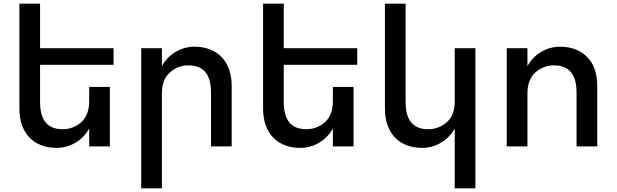

<svg xmlns="http://www.w3.org/2000/svg" viewBox="-20 -793 3340 1040"><path d="M197 -442V-240Q197 -93 319 -93Q376 -93 420 -131Q463 -170 463 -244V-322H575V0H463V-97Q436 -48 388.5 -20Q341 8 286 8Q241 8 204 -6Q167 -20 140.5 -47Q114 -74 99.5 -114Q85 -154 85 -206V-773H197V-532H595V-442Z M857 -288V227H745V-532H857V-435Q884 -484 931.5 -512Q979 -540 1034 -540Q1079 -540 1116 -526Q1153 -512 1179.5 -485Q1206 -458 1220.5 -418Q1235 -378 1235 -326V0H1123V-292Q1123 -439 1001 -439Q943 -439 900 -400Q857 -363 857 -288Z M1517 -442V-240Q1517 -93 1639 -93Q1696 -93 1740 -131Q1783 -170 1783 -244V-322H1895V0H1783V-97Q1756 -48 1708.5 -20Q1661 8 1606 8Q1561 8 1524 -6Q1487 -20 1460.5 -47Q1434 -74 1419.5 -114Q1405 -154 1405 -206V-773H1517V-532H1915V-442Z M2443 -244V-532H2555V227H2443V-97Q2416 -48 2368.5 -20Q2321 8 2266 8Q2221 8 2184 -6Q2147 -20 2120.5 -47Q2094 -74 2079.5 -114Q2065 -154 2065 -206V-773H2177V-240Q2177 -93 2299 -93Q2356 -93 2400 -131Q2443 -168 2443 -244Z M2837 -288V0H2725V-532H2837V-435Q2864 -484 2911.5 -512Q2959 -540 3014 -540Q3104 -540 3159.5 -485Q3215 -430 3215 -326V0H3103V-292Q3103 -439 2981 -439Q2923 -439 2880 -400.5Q2837 -362 2837 -288Z"/></svg>

Font: Montserrat_am3
Style: Regular
Weight: 400
Designer: Julieta Ulanovsky
Foundry: Julieta Ulanovsky, Armenina letters added by Vahan Hovhannisyan
Version: Version 2.001